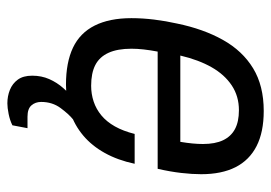

<svg xmlns="http://www.w3.org/2000/svg" viewBox="-130 -448 753 534"><g transform="rotate(90 247.0 -181.5)"><path d="M216 12Q154 12 113 -7.5Q72 -27 51.5 -68Q31 -109 31 -170Q31 -201 35 -233.5Q39 -266 46 -297Q61 -370 91.5 -424.5Q122 -479 170.5 -508.5Q219 -538 289 -538Q348 -538 387 -518Q426 -498 445.5 -459.5Q465 -421 465 -364Q465 -339 461.5 -308.5Q458 -278 450 -243H124Q120 -222 118 -204Q116 -186 116 -170Q116 -131 127.5 -106Q139 -81 161.5 -69.5Q184 -58 219 -58Q242 -58 263 -65Q284 -72 301.5 -86.5Q319 -101 332 -124Q345 -147 353 -179H436Q426 -132 406 -96Q386 -60 357.5 -36Q329 -12 293.5 0Q258 12 216 12ZM135 -306H375Q378 -324 379.5 -339.5Q381 -355 381 -369Q381 -403 370.5 -425Q360 -447 339.5 -458Q319 -469 287 -469Q248 -469 218 -449Q188 -429 167.5 -393Q147 -357 135 -306ZM268 175Q248 175 230.5 168Q213 161 202 146Q191 131 191 106Q191 80 200.5 58.5Q210 37 225.5 19.5Q241 2 258 -12H314L313 -8Q298 4 281 27Q264 50 264 81Q264 97 273.5 108Q283 119 305 119H337L329 161Q315 168 297.5 171.5Q280 175 268 175Z"/></g></svg>

Font: Archivo SemiCondensed
Style: Italic
Weight: 400
Width: 4
Italic angle: -10°
Designer: Hector Gatti
Foundry: Omnibus-Type
Version: Version 2.001